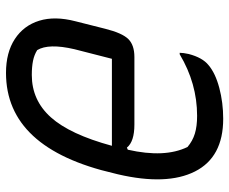

<svg xmlns="http://www.w3.org/2000/svg" viewBox="-82 -670 764 640"><g transform="rotate(90 300.0 -350.0)"><path d="M376 -712Q504 -712 551.5 -618Q599 -524 561 -361L558 -349Q475 12 223 12Q155 12 110 -17.5Q65 -47 49 -99Q33 -151 51 -220L76 -319Q90 -375 110 -395.5Q130 -416 170 -416H395Q452 -416 472 -391L479 -394Q507 -517 470 -593Q450 -610 425.5 -617.5Q401 -625 366 -625Q258 -625 161 -567H156Q156 -573 157 -580.5Q158 -588 160 -597Q172 -643 197 -663Q224 -686 273 -699Q322 -712 376 -712ZM230 -74Q314 -74 371 -137.5Q428 -201 466 -341H176L144 -216Q124 -130 147 -92Q163 -82 183 -78Q203 -74 230 -74Z"/></g></svg>

Font: Recursive Mn Csl St
Style: Italic
Weight: 400
Italic angle: -15°
Monospace: yes
Version: Version 1.079;hotconv 1.0.112;makeotfexe 2.5.65598; ttfautoh